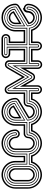

<svg xmlns="http://www.w3.org/2000/svg" viewBox="973 -1555 584 2570"><g transform="rotate(-90 1265.0 -270.0)"><path d="M326.9 -186Q326.9 -161.6 317.6 -140.5Q308.3 -119.4 292.4 -103.8Q276.4 -88.1 255.1 -79.1Q233.9 -70.1 210 -70.1Q186 -70.1 164.7 -79.1Q143.3 -88.1 127.4 -103.8Q111.6 -119.4 102.3 -140.5Q93 -161.6 93 -186V-356Q93 -380.9 102.2 -402Q111.3 -423.1 127.2 -438.7Q143.1 -454.3 164.3 -463.1Q185.5 -471.9 210 -471.9Q234.4 -471.9 255.6 -463.1Q276.9 -454.3 292.7 -438.7Q308.6 -423.1 317.7 -402Q326.9 -380.9 326.9 -356ZM316.9 -356Q316.9 -377.7 308.5 -397.3Q300 -417 285.5 -431.8Q271 -446.5 251.6 -455.3Q232.2 -464.1 210 -464.1Q188.2 -464.1 168.8 -455.2Q149.4 -446.3 134.8 -431.4Q120.1 -416.5 111.6 -397Q103 -377.4 103 -356V-186Q103 -163.8 111.5 -144.4Q119.9 -125 134.4 -110.5Q148.9 -95.9 168.3 -87.5Q187.7 -79.1 210 -79.1Q232.2 -79.1 251.6 -87.5Q271 -95.9 285.5 -110.5Q300 -125 308.5 -144.4Q316.9 -163.8 316.9 -186ZM298.1 -186Q298.1 -168 291.3 -151.9Q284.4 -135.7 272.5 -123.5Q260.5 -111.3 244.4 -104.1Q228.3 -96.9 210 -96.9Q191.7 -96.9 175.5 -104.1Q159.4 -111.3 147.6 -123.5Q135.7 -135.7 128.9 -151.9Q122.1 -168 122.1 -186V-356Q122.1 -374 128.9 -390.1Q135.7 -406.2 147.6 -418.5Q159.4 -430.7 175.5 -437.9Q191.7 -445.1 210 -445.1Q228 -445.1 244.3 -437.9Q260.5 -430.7 272.7 -418.5Q284.9 -406.2 291.9 -390.1Q298.8 -374 298.1 -356ZM280 -356Q280 -363.5 278.1 -369.4Q276.1 -375.2 272.9 -382.1Q269.3 -391.8 262.8 -399.8Q256.3 -407.7 248.2 -413.3Q240 -418.9 230.2 -422Q220.5 -425 210 -425Q195.8 -425 183.2 -419.6Q170.7 -414.1 161.4 -404.8Q152.1 -395.5 146.6 -382.8Q141.1 -370.1 141.1 -356V-186Q141.1 -171.6 146.6 -159.1Q152.1 -146.5 161.4 -137.2Q170.7 -127.9 183.2 -122.4Q195.8 -116.9 210 -116.9Q223.4 -116.9 236.1 -122.6Q248.8 -128.2 258.5 -137.6Q268.3 -147 274.2 -159.5Q280 -172.1 280 -186ZM423.6 -127H387Q377.2 -99.1 359.6 -75.8Q342 -52.5 318.7 -35.6Q295.4 -18.8 267.7 -9.4Q240 0 210 0Q184.8 0 161.3 -6.7Q137.7 -13.4 117.1 -25.5Q96.4 -37.6 79.5 -54.7Q62.5 -71.8 50.4 -92.4Q38.3 -113 31.6 -136.7Q24.9 -160.4 24.9 -186V-356Q24.9 -381.6 31.4 -405.4Q37.8 -429.2 49.8 -450Q61.8 -470.7 78.5 -487.7Q95.2 -504.6 115.7 -516.7Q136.2 -528.8 160 -535.4Q183.8 -542 210 -542Q235.4 -542 259.2 -535.4Q283 -528.8 303.6 -516.8Q324.2 -504.9 341.2 -488Q358.2 -471.2 370.4 -450.7Q382.6 -430.2 389.3 -406.4Q396 -382.6 396 -356.9V-245.1H423.6V-225.1H376V-356H377L376 -356.9Q376 -379.9 370.1 -401.1Q364.3 -422.4 353.4 -440.7Q342.5 -459 327.4 -474Q312.3 -489 293.8 -499.6Q275.4 -510.3 254.2 -516.1Q232.9 -522 210 -522Q187 -522 165.6 -516.1Q144.3 -510.3 125.7 -499.6Q107.2 -489 91.9 -473.9Q76.7 -458.7 65.8 -440.3Q54.9 -421.9 49 -400.5Q43 -379.2 43 -356V-186Q43 -163.3 49.1 -142.1Q55.2 -120.8 66 -102.4Q76.9 -84 92.3 -68.8Q107.7 -53.7 126.2 -42.8Q144.8 -32 166 -26Q187.3 -20 210 -20Q239.5 -20 265.6 -29.4Q291.7 -38.8 312.7 -55.7Q333.7 -72.5 349 -95.8Q364.3 -119.1 372.1 -147H423.6ZM210 -39.1Q179.2 -39.1 152.3 -50.5Q125.5 -62 105.3 -81.9Q85.2 -101.8 73.6 -128.5Q62 -155.3 62 -186V-356Q62 -386 73.7 -412.8Q85.4 -439.7 105.6 -460Q125.7 -480.2 152.6 -492.1Q179.4 -503.9 210 -503.9Q241 -503.9 268.1 -492.2Q295.2 -480.5 315.1 -460.3Q335 -440.2 346.4 -413.2Q357.9 -386.2 357.9 -356V-206.1H423.6V-197H347.9V-356Q347.9 -384 337 -409.3Q326.2 -434.6 307.4 -453.6Q288.6 -472.7 263.5 -483.9Q238.5 -495.1 210 -495.1Q181.4 -495.1 156.4 -483.9Q131.3 -472.7 112.5 -453.6Q93.8 -434.6 82.9 -409.3Q72 -384 72 -356V-186Q72 -159.2 82.6 -134.5Q93.3 -109.9 111.7 -90.8Q130.1 -71.8 155.4 -60.4Q180.7 -49.1 210 -49.1Q236.3 -49.1 261.1 -59.3Q285.9 -69.6 305.2 -86.9Q324.5 -104.2 336.2 -127.1Q347.9 -149.9 347.9 -175H423.6V-166H356.9Q353.5 -138.2 340.5 -114.9Q327.4 -91.6 307.5 -74.7Q287.6 -57.9 262.5 -48.5Q237.3 -39.1 210 -39.1Z M869.9 -225.1H757.8Q750 -225.1 742.9 -221.9Q735.8 -218.8 730.5 -213.4Q725.1 -208 722 -200.9Q719 -193.8 719 -186Q719 -168 712 -151.9Q705.1 -135.7 693.1 -123.5Q681.2 -111.3 665.3 -104.1Q649.4 -96.9 631.8 -96.9Q613.5 -96.9 597.3 -104.1Q581.1 -111.3 569 -123.5Q556.9 -135.7 549.9 -151.9Q543 -168 543 -186V-356Q543 -369.9 546.8 -382.4Q550.5 -395 557.7 -405.5Q564.9 -416 575.1 -424.1Q585.2 -432.1 597.9 -437Q606.9 -440.7 614.5 -442.9Q622.1 -445.1 631.8 -445.1Q650.6 -445.1 666.6 -437.6Q682.6 -430.2 694.2 -417.8Q705.8 -405.5 712.4 -389.4Q719 -373.3 719 -356Q719 -348.4 722.3 -341.4Q725.6 -334.5 731 -329Q736.3 -323.5 743.3 -320.2Q750.2 -316.9 757.8 -316.9Q765.6 -316.9 772.9 -320.1Q780.3 -323.2 785.8 -328.6Q791.3 -334 794.6 -341.1Q797.9 -348.1 797.9 -356Q797.9 -378.9 792 -400.1Q786.1 -421.4 775.3 -439.8Q764.4 -458.3 749.3 -473.4Q734.1 -488.5 715.7 -499.4Q697.3 -510.3 676 -516.1Q654.8 -522 631.8 -522Q605.7 -522 582.2 -515Q558.6 -508.1 538.8 -494.9Q519 -481.7 503.5 -462.8Q488 -443.8 477.8 -419.9Q471.2 -404.1 467.5 -388.7Q463.9 -373.3 463.9 -356V-225.1H393.8V-245.1H445.8V-356Q445.8 -395 460.2 -429Q474.6 -462.9 499.8 -488Q524.9 -513.2 558.8 -527.6Q592.8 -542 631.8 -542Q657.7 -542 681.4 -535.3Q705.1 -528.6 725.6 -516.5Q746.1 -504.4 762.9 -487.3Q779.8 -470.2 791.7 -449.6Q803.7 -429 810.3 -405.2Q816.9 -381.3 816.9 -356Q816.9 -344.2 812 -333.6Q807.1 -323 799 -314.9Q790.8 -306.9 780.2 -302Q769.5 -297.1 757.8 -297.1Q745.8 -297.1 735.5 -302.1Q725.1 -307.1 717.4 -315.3Q709.7 -323.5 705.3 -334.1Q700.9 -344.7 700.9 -356Q700.9 -370.1 694.9 -382.8Q689 -395.5 679.2 -404.8Q669.4 -414.1 657 -419.6Q644.5 -425 631.8 -425Q617.7 -425 605 -419.8Q592.3 -414.6 582.8 -405.2Q573.2 -395.8 567.6 -383.2Q562 -370.6 562 -356V-186Q562 -171.6 567.6 -159.1Q573.2 -146.5 582.8 -137.2Q592.3 -127.9 605 -122.4Q617.7 -116.9 631.8 -116.9Q637.9 -116.9 644.9 -118.3Q651.9 -119.6 658 -122.1Q667.2 -126.2 675.2 -133.2Q683.1 -140.1 688.8 -148.7Q694.6 -157.2 697.8 -166.9Q700.9 -176.5 700.9 -186Q700.9 -198 705.6 -208.7Q710.2 -219.5 718.1 -227.5Q726.1 -235.6 736.3 -240.4Q746.6 -245.1 757.8 -245.1H869.9ZM482.9 -206.1V-356Q482.9 -376.7 488.5 -395.8Q494.1 -414.8 504.2 -431.3Q514.2 -447.8 528.1 -461.1Q542 -474.4 558.6 -483.9Q575.2 -493.4 593.8 -498.7Q612.3 -503.9 631.8 -503.9Q662.6 -503.9 689.5 -492.2Q716.3 -480.5 736.1 -460.3Q755.9 -440.2 767.3 -413.2Q778.8 -386.2 778.8 -356Q778.8 -351.8 777.1 -348.1Q775.4 -344.5 772.5 -341.8Q769.5 -339.1 765.7 -337.5Q762 -335.9 757.8 -335.9Q754.2 -335.9 750.5 -337.6Q746.8 -339.4 744 -342.2Q741.2 -345 739.5 -348.6Q737.8 -352.3 737.8 -356Q737.8 -378.2 729.1 -397.8Q720.5 -417.5 705.8 -432.3Q691.2 -447 672 -455.6Q652.8 -464.1 631.8 -464.1Q609.9 -464.1 590.2 -455.3Q570.6 -446.5 555.8 -431.8Q541 -417 532.5 -397.3Q523.9 -377.7 523.9 -356V-186Q523.9 -163.8 532.5 -144.4Q541 -125 555.8 -110.5Q570.6 -95.9 590.2 -87.5Q609.9 -79.1 631.8 -79.1Q654.3 -79.1 673.7 -87.5Q693.1 -95.9 707.4 -110.5Q721.7 -125 729.7 -144.4Q737.8 -163.8 737.8 -186Q737.8 -194.3 743.7 -200.2Q749.5 -206.1 757.8 -206.1H869.9V-197Q866.5 -197 856.7 -197.3Q846.9 -197.5 834.2 -197.6Q821.5 -197.8 807.5 -197.8Q793.5 -197.8 781.4 -197.4Q769.3 -197 760.9 -196.3Q752.4 -195.6 751 -194.1Q747.8 -190.9 747.8 -186Q747.8 -162.1 738.4 -141Q729 -119.9 713 -104.1Q697 -88.4 676 -79.2Q655 -70.1 631.8 -70.1Q607.9 -70.1 586.4 -79.1Q564.9 -88.1 548.8 -103.8Q532.7 -119.4 523.3 -140.5Q513.9 -161.6 513.9 -186V-356Q513.9 -381.1 523.1 -402.3Q532.2 -423.6 548.1 -439.1Q564 -454.6 585.6 -463.3Q607.2 -471.9 631.8 -471.9Q657.5 -471.9 678.7 -461.9Q700 -451.9 715.3 -435.7Q730.7 -419.4 739.3 -398.6Q747.8 -377.7 747.8 -356Q747.8 -351.6 751 -348.8Q754.2 -345.9 757.8 -345.9Q762.5 -345.9 765.6 -348.8Q768.8 -351.6 768.8 -356Q768.8 -374.8 763.9 -392.3Q759 -409.9 750.2 -425.4Q741.5 -440.9 728.9 -453.7Q716.3 -466.6 701.2 -475.7Q686 -484.9 668.5 -490Q650.9 -495.1 631.8 -495.1Q602.5 -495.1 577.3 -483.8Q552 -472.4 533.2 -453.2Q514.4 -434.1 503.7 -408.9Q492.9 -383.8 492.9 -356V-197H393.8V-206.1ZM869.9 -127H807.9Q796.6 -99.6 779.1 -76.3Q761.5 -53 738.9 -36Q716.3 -19 689.2 -9.5Q662.1 0 631.8 0Q600.3 0 572.6 -9.9Q544.9 -19.8 522.2 -36.9Q499.5 -54 482.2 -77.1Q464.8 -100.3 453.9 -127H393.8V-147H469Q476.1 -118.9 491.7 -95.6Q507.3 -72.3 528.9 -55.4Q550.5 -38.6 576.9 -29.3Q603.3 -20 631.8 -20Q661.4 -20 687.4 -29.4Q713.4 -38.8 734.3 -55.7Q755.1 -72.5 770.1 -95.8Q785.2 -119.1 793 -147H869.9ZM777.8 -166Q774.4 -138.7 761.5 -115.4Q748.5 -92 728.9 -75.1Q709.2 -58.1 684.2 -48.6Q659.2 -39.1 631.8 -39.1Q603 -39.1 578.9 -48.2Q554.7 -57.4 535.8 -74.1Q516.8 -90.8 503.8 -114.1Q490.7 -137.5 483.9 -166H393.8V-175H492.9Q500 -147.2 510.9 -124.1Q521.7 -101.1 538.1 -84.4Q554.4 -67.6 577.4 -58.3Q600.3 -49.1 631.8 -49.1Q661.4 -49.1 684.7 -59.1Q708 -69.1 725 -85.9Q741.9 -102.8 752.7 -124.9Q763.4 -147 767.8 -170.9Q767.8 -171.9 768.3 -173.1Q768.8 -174.3 768.8 -175H869.9V-166Z M936.8 -356Q936.8 -380.9 945.8 -402Q954.8 -423.1 970.5 -438.7Q986.1 -454.3 1007.2 -463.1Q1028.3 -471.9 1052.7 -471.9Q1066.2 -471.9 1080.3 -468.6Q1094.5 -465.3 1107.8 -459Q1121.1 -452.6 1132.7 -443.2Q1144.3 -433.8 1152.8 -421.6Q1161.4 -409.4 1165.9 -394.4Q1170.4 -379.4 1169.7 -362.1Q1169.2 -362.1 1159.5 -356.6Q1149.9 -351.1 1134.5 -342.2Q1119.1 -333.3 1099.5 -321.7Q1079.8 -310.1 1059 -297.6Q1038.1 -285.2 1017.7 -272.9Q997.3 -260.7 980.5 -250.7Q963.6 -240.7 951.9 -233.5Q940.2 -226.3 936.8 -224.1ZM866.7 -245.1V-356Q866.7 -383.1 875.1 -409.7Q883.5 -436.3 898.7 -459.4Q913.8 -482.4 935.1 -500.6Q956.3 -518.8 981.7 -529.1Q998.5 -535.9 1017 -538.9Q1035.4 -542 1052.7 -542Q1071 -542 1089.6 -538.9Q1108.2 -535.9 1124.8 -529.1Q1150.4 -518.8 1171.5 -500.6Q1192.6 -482.4 1207.8 -459.4Q1222.9 -436.3 1231.3 -409.7Q1239.7 -383.1 1239.7 -356Q1239.7 -339.4 1230.6 -326.3Q1221.4 -313.2 1207.8 -304.9L985.8 -172.1Q988 -160.4 994.3 -150.4Q1000.5 -140.4 1009.5 -132.9Q1018.6 -125.5 1029.7 -121.2Q1040.8 -116.9 1052.7 -116.9Q1066.2 -116.9 1078.7 -122.2Q1091.3 -127.4 1100.8 -136.8Q1110.4 -146.2 1116.1 -158.8Q1121.8 -171.4 1121.8 -186Q1121.8 -198 1126.5 -208.7Q1131.1 -219.5 1139.2 -227.5Q1147.2 -235.6 1158 -240.4Q1168.7 -245.1 1180.9 -245.1H1270.8V-225.1H1180.9Q1168.9 -225.1 1161.7 -221.7Q1154.5 -218.3 1150.5 -212.5Q1146.5 -206.8 1144.7 -199.3Q1142.8 -191.9 1141.7 -183.8Q1140.6 -175.8 1139.3 -167.5Q1137.9 -159.2 1134.8 -152.1Q1129.6 -140.1 1121.1 -130Q1112.5 -119.9 1101.7 -112.5Q1090.8 -105.2 1078.4 -101.1Q1065.9 -96.9 1052.7 -96.9Q1035.2 -96.9 1020 -103.5Q1004.9 -110.1 993.4 -121.5Q981.9 -132.8 974.5 -148.3Q967 -163.8 964.8 -181.9Q965.1 -182.1 965.9 -182.6Q966.8 -183.1 969.8 -184.9Q972.9 -186.8 979 -190.6Q985.1 -194.3 996.1 -200.9Q1007.1 -207.5 1023.9 -217.5Q1040.8 -227.5 1065.1 -242.1Q1089.4 -256.6 1122.1 -276.1Q1154.8 -295.7 1197.8 -321Q1208.5 -327.1 1214.1 -335.2Q1219.7 -343.3 1219.7 -356Q1219.7 -379.2 1213.7 -400.5Q1207.8 -421.9 1196.9 -440.3Q1186 -458.7 1170.8 -473.9Q1155.5 -489 1137 -499.6Q1118.4 -510.3 1097 -516.1Q1075.7 -522 1052.7 -522Q1029.8 -522 1008.5 -516.1Q987.3 -510.3 968.9 -499.4Q950.4 -488.5 935.3 -473.4Q920.2 -458.3 909.3 -439.8Q898.4 -421.4 892.6 -400.1Q886.7 -378.9 886.7 -356V-225.1H839.4V-245.1ZM1158.7 -366.9Q1159.2 -385 1150 -402.5Q1140.9 -419.9 1125.7 -433.6Q1110.6 -447.3 1091.4 -455.7Q1072.3 -464.1 1052.7 -464.1Q1030.8 -464.1 1011.4 -455.3Q991.9 -446.5 977.7 -431.8Q963.4 -417 955.1 -397.3Q946.8 -377.7 946.8 -356V-241ZM964.8 -356Q964.8 -374.3 972.2 -390.5Q979.5 -406.7 991.6 -418.8Q1003.7 -430.9 1019.5 -438Q1035.4 -445.1 1052.7 -445.1Q1068.8 -445.1 1082.6 -439.5Q1096.4 -433.8 1107.5 -424.6Q1118.7 -415.3 1126.8 -402.8Q1135 -390.4 1139.9 -377Q1139.4 -376.7 1138.1 -376.1Q1136.7 -375.5 1131.8 -372.7Q1127 -369.9 1117.1 -364Q1107.2 -358.2 1089.6 -347.7Q1072 -337.2 1045.3 -321.2Q1018.6 -305.2 979.7 -282Q976.1 -279.8 972.3 -278.1Q968.5 -276.4 964.8 -273.9ZM905.8 -206.1V-356Q905.8 -378.9 912.1 -399.8Q918.5 -420.7 930.3 -438.2Q942.1 -455.8 959 -469.6Q975.8 -483.4 996.8 -491.9Q1011.2 -498 1024.4 -501Q1037.6 -503.9 1052.7 -503.9Q1083.5 -503.9 1110.5 -492.3Q1137.5 -480.7 1157.5 -460.7Q1177.5 -440.7 1189.1 -413.7Q1200.7 -386.7 1200.7 -356Q1200.7 -350.8 1198 -346.4Q1195.3 -342 1190.9 -339.1L946.8 -194.1Q946.8 -168.9 955.1 -147.8Q963.4 -126.7 977.7 -111.5Q991.9 -96.2 1011.4 -87.6Q1030.8 -79.1 1052.7 -79.1Q1076.7 -79.1 1095.7 -87.4Q1114.7 -95.7 1128.5 -110.1Q1142.3 -124.5 1150.5 -144Q1158.7 -163.6 1160.9 -186Q1161.6 -195.1 1166.3 -200.6Q1170.9 -206.1 1180.9 -206.1H1270.8V-197H1180.9Q1176.3 -197 1173 -193.7Q1169.7 -190.4 1169.7 -186Q1169.7 -161.6 1160.2 -140.5Q1150.6 -119.4 1134.5 -103.8Q1118.4 -88.1 1097.2 -79.1Q1075.9 -70.1 1052.7 -70.1Q1024.2 -70.1 1002.6 -81.1Q981 -92 966.3 -110.1Q951.7 -128.2 944.2 -151.4Q936.8 -174.6 936.8 -199Q937.5 -199 947.9 -204.8Q958.3 -210.7 974.7 -220.3Q991.2 -230 1012.3 -242.6Q1033.4 -255.1 1055.7 -268.3Q1077.9 -281.5 1099.7 -294.6Q1121.6 -307.6 1139.5 -318.4Q1157.5 -329.1 1169.8 -336.5Q1182.1 -344 1185.8 -345.9Q1188 -349.1 1189.5 -350.7Q1190.9 -352.3 1190.9 -356Q1190.9 -384.5 1180.2 -409.8Q1169.4 -435.1 1150.8 -454Q1132.1 -472.9 1106.8 -484Q1081.5 -495.1 1052.7 -495.1Q1039.3 -495.1 1026.5 -492.2Q1013.7 -489.3 1000.7 -483.9Q981.2 -475.6 965.5 -462.6Q949.7 -449.7 938.7 -433.1Q927.7 -416.5 921.8 -397Q915.8 -377.4 915.8 -356V-197H839.4V-206.1ZM890.9 -147Q898.7 -119.1 914.1 -95.8Q929.4 -72.5 950.4 -55.7Q971.4 -38.8 997.4 -29.4Q1023.4 -20 1052.7 -20Q1079.8 -20 1106.7 -29.2Q1133.5 -38.3 1156 -55.1Q1178.5 -71.8 1194.6 -95.1Q1210.7 -118.4 1215.8 -147H1270.8V-127H1229.7Q1220.5 -98.9 1202.8 -75.6Q1185.1 -52.2 1161.6 -35.4Q1138.2 -18.6 1110.2 -9.3Q1082.3 0 1052.7 0Q1023.4 0 995.8 -9.4Q968.3 -18.8 944.9 -35.6Q921.6 -52.5 903.9 -75.8Q886.2 -99.1 876.7 -127H839.4V-147ZM1115.7 -386 1111.8 -392.1Q1102.1 -408 1086.9 -416.5Q1071.8 -425 1052.7 -425Q1038.1 -425 1025.8 -419.6Q1013.4 -414.1 1004.3 -404.8Q995.1 -395.5 990 -382.8Q984.9 -370.1 984.9 -356V-306.9ZM1199.7 -166Q1194.6 -137.5 1182 -114.1Q1169.4 -90.8 1150.6 -74.1Q1131.8 -57.4 1107.1 -48.2Q1082.3 -39.1 1052.7 -39.1Q1023.2 -39.1 998.3 -47.7Q973.4 -56.4 954.6 -72.9Q935.8 -89.4 923.5 -112.8Q911.1 -136.2 906.7 -166H839.4V-175H915.8Q915.8 -157 921.3 -140.6Q926.8 -124.3 936.4 -110.4Q946 -96.4 959.1 -85.1Q972.2 -73.7 987.4 -65.7Q1002.7 -57.6 1019.3 -53.3Q1035.9 -49.1 1052.7 -49.1Q1076.7 -49.1 1100.1 -57.7Q1123.5 -66.4 1142.7 -82.8Q1161.9 -99.1 1174.9 -122.4Q1188 -145.8 1190.9 -175H1270.8V-166Z M1261 -127V-147H1312.7V-59.1Q1312.7 -50.3 1315.7 -43.1Q1318.6 -35.9 1323.7 -30.8Q1328.9 -25.6 1336.1 -22.8Q1343.3 -20 1351.8 -20Q1360.1 -20 1367.1 -23.2Q1374 -26.4 1379.2 -31.7Q1384.3 -37.1 1387.1 -44.2Q1389.9 -51.3 1389.9 -59.1V-296.1L1484.9 -131.8Q1490.5 -121.6 1499.6 -116.6Q1508.8 -111.6 1518.8 -111.6Q1528.6 -111.6 1537.6 -116.6Q1546.6 -121.6 1552.7 -131.8L1646 -293.7V-56.6Q1646 -48.8 1648.8 -41.7Q1651.6 -34.7 1656.7 -29.3Q1661.9 -23.9 1668.8 -20.8Q1675.8 -17.6 1684.1 -17.6Q1692.6 -17.6 1699.8 -20.4Q1707 -23.2 1712.2 -28.3Q1717.3 -33.4 1720.2 -40.6Q1723.1 -47.9 1723.1 -56.6V-147H1772.2V-127H1743.2V-56.6Q1743.2 -44.2 1738.5 -33.4Q1733.9 -22.7 1726 -14.6Q1718 -6.6 1707.3 -2.1Q1696.5 2.4 1684.1 2.4Q1671.6 2.4 1661.3 -2.4Q1650.9 -7.3 1643.2 -15.5Q1635.5 -23.7 1631.2 -34.3Q1627 -44.9 1627 -56.6V-220.5L1570.1 -121.8Q1561.3 -107.4 1547.1 -100Q1533 -92.5 1517.6 -92.5Q1503.2 -92.5 1489.6 -99.6Q1476.1 -106.7 1467.5 -121.8L1408.9 -222.9V-59.1Q1408.9 -47.4 1404.7 -36.7Q1400.4 -26.1 1392.7 -17.9Q1385 -9.8 1374.6 -4.9Q1364.3 0 1351.8 0Q1339.4 0 1328.6 -4.5Q1317.9 -9 1309.9 -17.1Q1302 -25.1 1297.4 -35.9Q1292.7 -46.6 1292.7 -59.1L1292.5 -127ZM1743.4 -245.1H1772.2V-225.1H1723.1V-437.7Q1723.1 -446.5 1720.2 -453.7Q1717.3 -460.9 1712.2 -466.1Q1707 -471.2 1699.8 -474Q1692.6 -476.8 1684.1 -476.8Q1671.9 -476.8 1663.3 -470Q1654.8 -463.1 1649.2 -453.6L1518.8 -227.5L1386.7 -456.1Q1381.1 -465.6 1372.6 -472.4Q1364 -479.2 1351.8 -479.2Q1343.3 -479.2 1336.1 -476.4Q1328.9 -473.6 1323.7 -468.5Q1318.6 -463.4 1315.7 -456.2Q1312.7 -449 1312.7 -440.2V-225.1H1261V-245.1H1292.5L1292.2 -441.2Q1292.2 -454.1 1296.8 -464.7Q1301.3 -475.3 1309.3 -483Q1317.4 -490.7 1328.2 -495Q1339.1 -499.3 1351.8 -499.3Q1361.3 -499.3 1369.1 -496.5Q1377 -493.7 1383.4 -488.6Q1389.9 -483.6 1395.1 -477.1Q1400.4 -470.5 1404.8 -463.1L1518.8 -265.9L1631.1 -460.7Q1635.5 -468 1640.7 -474.6Q1646 -481.2 1652.5 -486.2Q1658.9 -491.2 1666.7 -494Q1674.6 -496.8 1684.1 -496.8Q1696.8 -496.8 1707.6 -492.6Q1718.5 -488.3 1726.6 -480.6Q1734.6 -472.9 1739.1 -462.3Q1743.7 -451.7 1743.7 -438.7ZM1261 -166V-175H1339.8V-59.1Q1339.8 -53.7 1343.5 -51.4Q1347.2 -49.1 1351.8 -49.1Q1357.2 -49.1 1359.5 -52.1Q1361.8 -55.2 1361.8 -59.1V-398.9L1508.5 -145.5Q1510 -142.8 1512.9 -141.6Q1515.9 -140.4 1519 -140.4Q1522.2 -140.4 1524.9 -141.6Q1527.6 -142.8 1529.1 -145.5L1674.1 -396.5V-56.6Q1674.1 -52.7 1676.4 -49.7Q1678.7 -46.6 1684.1 -46.6Q1688.7 -46.6 1692.4 -49Q1696 -51.3 1696 -56.6V-175H1772.2V-166H1706.1V-56.6Q1706.1 -52.2 1704.2 -48.5Q1702.4 -44.7 1699.2 -42.1Q1696 -39.6 1692.1 -38.1Q1688.2 -36.6 1684.1 -36.6Q1680.7 -36.6 1677.1 -38.2Q1673.6 -39.8 1670.7 -42.5Q1667.7 -45.2 1665.9 -48.8Q1664.1 -52.5 1664.1 -56.6V-359.4L1537.8 -140.4Q1535.2 -135.5 1529.9 -133.1Q1524.7 -130.6 1518.8 -130.6Q1513.2 -130.6 1507.9 -133.1Q1502.7 -135.5 1499.8 -140.4L1371.8 -361.8V-59.1Q1371.8 -54.9 1370 -51.3Q1368.2 -47.6 1365.2 -44.9Q1362.3 -42.2 1358.8 -40.6Q1355.2 -39.1 1351.8 -39.1Q1347.7 -39.1 1343.8 -40.5Q1339.8 -42 1336.7 -44.6Q1333.5 -47.1 1331.7 -50.9Q1329.8 -54.7 1329.8 -59.1V-166ZM1706.1 -206.1H1772.2V-197H1696V-437.7Q1696 -442.4 1692.7 -446.2Q1689.5 -450 1684.1 -450Q1681.4 -450 1679.1 -447.5Q1676.8 -445.1 1675 -442.4L1518.8 -171.6L1360.8 -444.8Q1359.1 -447.5 1356.8 -450Q1354.5 -452.4 1351.8 -452.4Q1346.4 -452.4 1343.1 -448.6Q1339.8 -444.8 1339.8 -440.2V-197H1261V-206.1H1329.8V-440.2Q1329.8 -444.3 1331.7 -448.2Q1333.5 -452.1 1336.7 -455.3Q1339.8 -458.5 1343.8 -460.3Q1347.7 -462.2 1351.8 -462.2Q1356.4 -462.2 1361.2 -459.2Q1366 -456.3 1369.1 -450.7L1518.8 -191.4L1666.7 -448.2Q1669.9 -453.9 1674.7 -456.8Q1679.4 -459.7 1684.1 -459.7Q1688.2 -459.7 1692.1 -457.9Q1696 -456.1 1699.2 -452.9Q1702.4 -449.7 1704.2 -445.8Q1706.1 -441.9 1706.1 -437.7Z M1914.6 -206.1 1913.6 -463.9H1831.3Q1822.8 -463.9 1816.9 -469.6Q1811 -475.3 1811 -483.9Q1811 -503.9 1831.1 -503.9L2035.6 -503.7Q2044.9 -503.7 2050.3 -498.3Q2055.7 -492.9 2055.7 -483.6Q2055.7 -474.6 2050.3 -469.2Q2044.9 -463.9 2035.6 -463.9H1955.6V-206.1H2106.7V-197H1945.6V-471.7H2035.6Q2040.3 -471.7 2043 -475.3Q2045.7 -479 2045.7 -483.6Q2045.7 -488.3 2043 -491.6Q2040.3 -494.9 2035.6 -494.9L1831.1 -495.1Q1827.1 -495.1 1823.6 -491.6Q1820.1 -488 1820.1 -483.9Q1820.1 -479 1823.6 -475.3Q1827.1 -471.7 1831.3 -471.7H1924.6V-197H1761.7V-206.1ZM1955.6 -166V-59.1Q1955.6 -50 1949.6 -44.6Q1943.6 -39.1 1934.6 -39.1Q1926.3 -39.1 1920.4 -44.9Q1914.6 -50.8 1914.6 -59.1V-166H1761.7V-175H1924.6V-59.1Q1924.6 -54.4 1927.4 -51.8Q1930.2 -49.1 1934.6 -49.1Q1939.9 -49.1 1942.7 -51Q1945.6 -53 1945.6 -59.1V-175H2106.7V-166ZM2106.7 -225.1H1973.6V-445.3H2036.6Q2044.7 -445.3 2051.6 -448.2Q2058.6 -451.2 2063.7 -456.4Q2068.8 -461.7 2071.8 -468.6Q2074.7 -475.6 2074.7 -483.6Q2074.7 -491.2 2071.9 -498.3Q2069.1 -505.4 2063.7 -510.7Q2058.3 -516.8 2050.8 -519.3Q2043.2 -521.7 2035.6 -521.7L1831.1 -522Q1823.5 -522 1816.5 -519Q1809.6 -516.1 1804.1 -511Q1798.6 -505.9 1795.3 -498.9Q1792 -491.9 1792 -483.9Q1792 -473.6 1795.3 -466.6Q1798.6 -459.5 1804.1 -455.1Q1809.6 -450.7 1816.9 -448.5Q1824.2 -446.3 1832.3 -445.3H1895.5V-225.1H1761.7V-245.1H1875.7V-424.8L1831.1 -425Q1819.1 -425 1808.3 -429.7Q1797.6 -434.3 1789.6 -442.4Q1781.5 -450.4 1776.7 -461.2Q1772 -471.9 1772 -483.9Q1772 -495.8 1776.7 -506.5Q1781.5 -517.1 1789.6 -525Q1797.6 -533 1808.3 -537.5Q1819.1 -542 1831.1 -542L2035.6 -541.7Q2048.1 -541.7 2058.7 -537.4Q2069.3 -533 2077.1 -525.1Q2085 -517.3 2089.4 -506.7Q2093.8 -496.1 2093.8 -483.6Q2093.8 -471.2 2089.5 -460.4Q2085.2 -449.7 2077.5 -441.8Q2069.8 -433.8 2059.1 -429.3Q2048.3 -424.8 2035.6 -424.8H1993.7V-245.1H2106.7ZM2106.7 -127H1993.7V-59.1Q1993.7 -47.1 1988.9 -36.4Q1984.1 -25.6 1976.1 -17.6Q1968 -9.5 1957.3 -4.8Q1946.5 0 1934.6 0Q1924.1 0 1912.6 -4.8Q1901.1 -9.5 1893.6 -17.1Q1886 -25.4 1880.9 -36.5Q1875.7 -47.6 1875.7 -59.1V-127H1761.7V-147H1895.5V-59.1Q1895.5 -51.3 1898.7 -44.2Q1901.9 -37.1 1907.2 -31.7Q1912.6 -26.4 1919.7 -23.2Q1926.8 -20 1934.6 -20Q1943.1 -20 1950.3 -23.1Q1957.5 -26.1 1962.6 -31.4Q1967.8 -36.6 1970.7 -43.7Q1973.6 -50.8 1973.6 -59.1V-147H2106.7Z M2152.6 -147Q2160.4 -119.1 2175.8 -95.8Q2191.2 -72.5 2212.2 -55.7Q2233.2 -38.8 2259.2 -29.4Q2285.2 -20 2314.5 -20Q2336.9 -20 2357.9 -25.9Q2378.9 -31.7 2397.3 -42.5Q2415.8 -53.2 2431.2 -68.2Q2446.5 -83.3 2457.4 -101.7Q2468.3 -120.1 2474.4 -141.4Q2480.5 -162.6 2480.5 -185.8Q2480.5 -193.6 2477.2 -200.7Q2473.9 -207.8 2468.4 -213.1Q2462.9 -218.5 2455.6 -221.7Q2448.2 -224.9 2440.4 -224.9Q2429.7 -224.9 2423.1 -221.6Q2416.5 -218.3 2412.6 -212.6Q2408.7 -207 2406.7 -199.7Q2404.8 -192.4 2403.4 -184.2Q2402.1 -176 2400.6 -167.7Q2399.2 -159.4 2396.5 -152.1Q2391.4 -140.1 2382.8 -130Q2374.3 -119.9 2363.4 -112.5Q2352.5 -105.2 2340.1 -101.1Q2327.6 -96.9 2314.5 -96.9Q2296.9 -96.9 2281.7 -103.5Q2266.6 -110.1 2255.1 -121.5Q2243.7 -132.8 2236.2 -148.3Q2228.8 -163.8 2226.6 -181.9Q2226.8 -182.1 2227.7 -182.6Q2228.5 -183.1 2231.6 -184.9Q2234.6 -186.8 2240.7 -190.6Q2246.8 -194.3 2257.8 -200.9Q2268.8 -207.5 2285.6 -217.5Q2302.5 -227.5 2326.8 -242.1Q2351.1 -256.6 2383.8 -276.1Q2416.5 -295.7 2459.5 -321Q2470.2 -327.1 2475.8 -335.2Q2481.4 -343.3 2481.4 -356Q2481.4 -379.2 2475.5 -400.5Q2469.5 -421.9 2458.6 -440.3Q2447.8 -458.7 2432.5 -473.9Q2417.2 -489 2398.7 -499.6Q2380.1 -510.3 2358.8 -516.1Q2337.4 -522 2314.5 -522Q2291.5 -522 2270.3 -516.1Q2249 -510.3 2230.6 -499.4Q2212.2 -488.5 2197 -473.4Q2181.9 -458.3 2171 -439.8Q2160.2 -421.4 2154.3 -400.1Q2148.4 -378.9 2148.4 -356V-225.1H2101.1V-245.1H2128.4V-356Q2128.4 -383.1 2136.8 -409.7Q2145.3 -436.3 2160.4 -459.4Q2175.5 -482.4 2196.8 -500.6Q2218 -518.8 2243.4 -529.1Q2260.3 -535.9 2278.7 -538.9Q2297.1 -542 2314.5 -542Q2332.8 -542 2351.3 -538.9Q2369.9 -535.9 2386.5 -529.1Q2412.1 -518.8 2433.2 -500.6Q2454.3 -482.4 2469.5 -459.4Q2484.6 -436.3 2493 -409.7Q2501.5 -383.1 2501.5 -356Q2501.5 -339.4 2492.3 -326.3Q2483.2 -313.2 2469.5 -304.9L2247.6 -172.1Q2249.8 -160.4 2256 -150.4Q2262.2 -140.4 2271.2 -132.9Q2280.3 -125.5 2291.4 -121.2Q2302.5 -116.9 2314.5 -116.9H2315.9Q2329.3 -117.2 2341.3 -123.9Q2353.3 -130.6 2362.3 -141.4Q2371.3 -152.1 2376.6 -165.9Q2381.8 -179.7 2381.8 -194.1Q2381.8 -206.1 2386.5 -216.8Q2391.1 -227.5 2399.2 -235.6Q2407.2 -243.7 2418 -248.4Q2428.7 -253.2 2440.9 -253.2L2442.6 -244.6Q2453.9 -244.1 2464.1 -239.1Q2474.4 -234.1 2482.3 -226.1Q2490.2 -218 2494.9 -207.5Q2499.5 -197 2499.5 -185.8Q2499.5 -160.4 2492.9 -136.7Q2486.3 -113 2474.4 -92.4Q2462.4 -71.8 2445.6 -54.7Q2428.7 -37.6 2408.1 -25.5Q2387.5 -13.4 2363.8 -6.7Q2340.1 0 2314.5 0Q2285.2 0 2257.6 -9.4Q2230 -18.8 2206.7 -35.6Q2183.3 -52.5 2165.6 -75.8Q2147.9 -99.1 2138.4 -127H2101.1V-147ZM2198.5 -356Q2198.5 -380.9 2207.5 -402Q2216.6 -423.1 2232.2 -438.7Q2247.8 -454.3 2268.9 -463.1Q2290 -471.9 2314.5 -471.9Q2327.9 -471.9 2342 -468.6Q2356.2 -465.3 2369.5 -459Q2382.8 -452.6 2394.4 -443.2Q2406 -433.8 2414.6 -421.6Q2423.1 -409.4 2427.6 -394.4Q2432.1 -379.4 2431.4 -362.1Q2430.9 -362.1 2421.3 -356.6Q2411.6 -351.1 2396.2 -342.2Q2380.9 -333.3 2361.2 -321.7Q2341.6 -310.1 2320.7 -297.6Q2299.8 -285.2 2279.4 -272.9Q2259 -260.7 2242.2 -250.7Q2225.3 -240.7 2213.6 -233.5Q2201.9 -226.3 2198.5 -224.1ZM2420.4 -366.9Q2420.9 -385 2411.7 -402.5Q2402.6 -419.9 2387.5 -433.6Q2372.3 -447.3 2353.1 -455.7Q2334 -464.1 2314.5 -464.1Q2292.5 -464.1 2273.1 -455.3Q2253.7 -446.5 2239.4 -431.8Q2225.1 -417 2216.8 -397.3Q2208.5 -377.7 2208.5 -356V-241ZM2314.5 -49.1Q2341.8 -49.1 2366.7 -59.8Q2391.6 -70.6 2410.4 -89.1Q2429.2 -107.7 2440.3 -132.6Q2451.4 -157.5 2451.4 -185.8Q2451.4 -190.2 2448.2 -193Q2445.1 -195.8 2440.4 -195.8Q2436.8 -195.8 2434.1 -193Q2431.4 -190.2 2431.4 -186Q2431.4 -161.6 2421.9 -140.5Q2412.4 -119.4 2396.2 -103.8Q2380.1 -88.1 2358.9 -79.1Q2337.6 -70.1 2314.5 -70.1H2313.5Q2285.2 -70.3 2263.7 -81.3Q2242.2 -92.3 2227.7 -110.4Q2213.1 -128.4 2205.8 -151.6Q2198.5 -174.8 2198.5 -199Q2199.2 -199 2209.6 -204.8Q2220 -210.7 2236.5 -220.3Q2252.9 -230 2274 -242.6Q2295.2 -255.1 2317.4 -268.3Q2339.6 -281.5 2361.5 -294.6Q2383.3 -307.6 2401.2 -318.4Q2419.2 -329.1 2431.5 -336.5Q2443.8 -344 2447.5 -345.9Q2449.7 -349.1 2451.2 -350.7Q2452.6 -352.3 2452.6 -356Q2452.6 -384.5 2441.9 -409.8Q2431.2 -435.1 2412.5 -454Q2393.8 -472.9 2368.5 -484Q2343.3 -495.1 2314.5 -495.1Q2301 -495.1 2288.2 -492.2Q2275.4 -489.3 2262.5 -483.9Q2242.9 -475.6 2227.2 -462.6Q2211.4 -449.7 2200.4 -433.1Q2189.5 -416.5 2183.5 -397Q2177.5 -377.4 2177.5 -356V-197H2101.1V-206.1H2167.5V-356Q2167.5 -378.9 2173.8 -399.8Q2180.2 -420.7 2192 -438.2Q2203.9 -455.8 2220.7 -469.6Q2237.5 -483.4 2258.5 -491.9Q2272.9 -498 2286.1 -501Q2299.3 -503.9 2314.5 -503.9Q2345.2 -503.9 2372.2 -492.3Q2399.2 -480.7 2419.2 -460.7Q2439.2 -440.7 2450.8 -413.7Q2462.4 -386.7 2462.4 -356Q2462.4 -350.8 2459.7 -346.4Q2457 -342 2452.6 -339.1L2208.5 -194.1Q2208.5 -168.9 2216.7 -147.9Q2224.9 -127 2239.1 -111.7Q2253.4 -96.4 2272.5 -87.9Q2291.5 -79.3 2313.5 -79.1H2314.5Q2338.4 -79.1 2357.4 -87.4Q2376.5 -95.7 2390.3 -110.1Q2404.1 -124.5 2412.2 -144Q2420.4 -163.6 2422.6 -186Q2423.1 -194.6 2428.2 -200.1Q2433.3 -205.6 2442.6 -206.1Q2450.2 -204.8 2455.8 -199.2Q2461.4 -193.6 2461.4 -185.8Q2461.4 -154.1 2450.3 -127.2Q2439.2 -100.3 2419.6 -80.7Q2399.9 -61 2372.9 -50Q2345.9 -39.1 2314.5 -39.1Q2284.9 -39.1 2260 -47.7Q2235.1 -56.4 2216.3 -72.9Q2197.5 -89.4 2185.2 -112.8Q2172.9 -136.2 2168.5 -166H2101.1V-175H2177.5Q2177.5 -157.2 2183 -140.9Q2188.5 -124.5 2198 -110.6Q2207.5 -96.7 2220.5 -85.3Q2233.4 -74 2248.5 -66Q2263.7 -58.1 2280.3 -53.6Q2296.9 -49.1 2313.5 -49.1ZM2226.6 -356Q2226.6 -374.3 2233.9 -390.5Q2241.2 -406.7 2253.3 -418.8Q2265.4 -430.9 2281.2 -438Q2297.1 -445.1 2314.5 -445.1Q2330.6 -445.1 2344.4 -439.5Q2358.2 -433.8 2369.3 -424.6Q2380.4 -415.3 2388.5 -402.8Q2396.7 -390.4 2401.6 -377Q2401.1 -376.7 2399.8 -376.1Q2398.4 -375.5 2393.6 -372.7Q2388.7 -369.9 2378.8 -364Q2368.9 -358.2 2351.3 -347.7Q2333.7 -337.2 2307 -321.2Q2280.3 -305.2 2241.5 -282Q2237.8 -279.8 2234 -278.1Q2230.2 -276.4 2226.6 -273.9ZM2377.4 -386 2373.5 -392.1Q2363.8 -408 2348.6 -416.5Q2333.5 -425 2314.5 -425Q2299.8 -425 2287.5 -419.6Q2275.1 -414.1 2266 -404.8Q2256.8 -395.5 2251.7 -382.8Q2246.6 -370.1 2246.6 -356V-306.9Z"/></g></svg>

Font: TafelwerkOT
Style: Regular
Weight: 400
Designer: Peter Wiegel
Foundry: Peter Wiegel, based on an original design named Oxford by Christine Lord, 1969
Version: Version 1.000